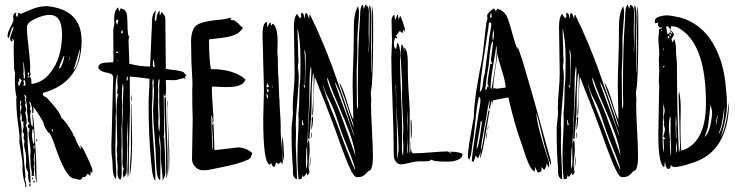

<svg xmlns="http://www.w3.org/2000/svg" viewBox="-20 -736 3117 814"><path d="M68 -677Q76 -680 95 -688.5Q114 -697 122.5 -700Q131 -703 146.5 -706.5Q162 -710 179 -710Q326 -696 326 -562Q326 -387 162 -342Q162 -333 164.5 -330Q167 -327 172 -325.5Q177 -324 180 -320Q183 -317 193 -305.5Q203 -294 206.5 -290Q210 -286 217.5 -276.5Q225 -267 228 -262Q231 -257 235 -249.5Q239 -242 241 -236Q254 -225 270.5 -200.5Q287 -176 290 -167Q293 -157 296 -156Q299 -155 302 -141Q303 -137 311 -122.5Q319 -108 324 -103Q324 -105 322.5 -111Q321 -117 320 -120Q323 -118 328.5 -110.5Q334 -103 339 -92.5Q344 -82 350 -69.5Q356 -57 360 -47.5Q364 -38 367 -30L370 -23Q372 -15 372 -11Q372 -10 371.5 -6.5Q371 -3 371 -2Q367 -5 365 -11Q364 -7 364 -1Q364 5 363 9Q360 8 356.5 4.5Q353 1 352 0L340 15Q339 15 337 14.5Q335 14 334 14Q330 14 327.5 20Q325 26 317 26Q313 26 306 23.5Q299 21 294 21Q283 21 270 5Q257 -11 246 -34.5Q235 -58 229 -73.5Q223 -89 219 -100Q195 -175 184 -175Q168 -197 165.5 -211Q163 -225 121 -284Q121 -281 121.5 -274.5Q122 -268 122 -265Q122 -259 121 -256H117Q117 -288 107 -305Q106 -304 104 -301Q109 -293 109 -285Q109 -284 108 -281Q107 -278 107 -276Q107 -274 109 -271Q111 -268 111 -266Q111 -264 108 -249V-244Q109 -240 109.5 -232Q110 -224 111 -217Q112 -210 114 -204.5Q116 -199 118 -198Q119 -203 119 -212Q119 -219 118 -233Q117 -247 117 -254Q121 -255 127.5 -157Q134 -59 134 -30Q134 -2 136 40Q127 21 127 -60V-90Q123 -86 123 -57Q123 -56 125 -44Q125 -41 124 -35.5Q123 -30 123 -28Q123 -26 124 -22Q125 -18 125 -16Q125 -13 124 -7Q123 -1 123 2Q123 4 125 10Q118 10 114 9Q114 7 114.5 3Q115 -1 115 -3Q115 -7 112.5 -18.5Q110 -30 110 -34Q109 -59 108 -83Q108 -85 110 -91Q110 -104 105.5 -132Q101 -160 101 -173Q101 -175 105 -183L100 -188H109Q108 -189 104.5 -191Q101 -193 99.5 -195Q98 -197 98 -200Q98 -207 106 -213Q100 -213 97 -228Q98 -231 98 -236Q98 -242 96 -252Q94 -262 94 -268Q94 -270 94.5 -275Q95 -280 95 -283L88 -323Q89 -322 90.5 -321Q92 -320 93 -320Q89 -333 84 -335Q83 -334 83 -333Q83 -331 84.5 -327.5Q86 -324 86 -323Q86 -322 85.5 -320Q85 -318 85 -317Q85 -314 87 -308Q89 -302 89 -300Q89 -296 86 -292Q91 -275 91 -271Q91 -266 87 -258Q93 -238 93 -212L89 -204Q97 -195 97 -160Q97 -112 103 -57.5Q109 -3 110 36Q108 38 103 38Q99 18 99 7Q99 1 100 -2Q100 -6 95 -14Q90 -22 90 -38Q90 -40 90.5 -42Q91 -44 91 -46Q91 -85 86.5 -98Q82 -111 82 -125Q82 -127 83 -131Q84 -135 84 -138L82 -144Q80 -150 80 -153Q80 -157 82 -167Q80 -170 76 -178Q79 -196 80 -197Q79 -201 79 -208Q79 -216 80 -220Q72 -220 72 -225Q72 -227 72.5 -231Q73 -235 73 -237Q73 -241 71 -249Q69 -257 69 -258L67 -259V-249Q67 -239 65 -234Q68 -225 69.5 -210.5Q71 -196 72 -186V-175Q72 -173 71.5 -170Q71 -167 71 -166Q71 -155 74.5 -131.5Q78 -108 78 -97Q82 -57 83.5 -35Q85 -13 88 13Q88 15 87 18.5Q86 22 86 23Q86 26 89 34.5Q92 43 92 52Q92 58 87 58Q87 57 87.5 53.5Q88 50 88 48Q75 13 75 -26Q75 -27 75.5 -29Q76 -31 76 -32Q76 -51 71 -78Q66 -105 66 -107Q66 -113 64 -121Q62 -129 62 -143Q62 -151 63 -156Q62 -171 57.5 -204Q53 -237 51 -263Q49 -289 49 -313Q49 -321 50 -326Q43 -345 43 -409Q43 -412 43.5 -417.5Q44 -423 44 -426Q44 -429 42 -434Q40 -439 40 -442Q38 -506 38 -539Q38 -543 38.5 -549Q39 -555 39 -558Q39 -569 32 -573Q32 -572 32.5 -568Q33 -564 33 -563Q33 -561 32 -560Q23 -561 23 -572Q23 -580 30 -597Q37 -614 37 -622H34Q29 -616 18 -576L16 -575Q12 -578 12 -582Q12 -598 23.5 -619.5Q35 -641 37 -649Q37 -652 36.5 -657.5Q36 -663 36 -665Q36 -680 49 -683Q49 -682 48.5 -678Q48 -674 48 -673Q48 -665 54 -665Q57 -682 60 -682ZM243 -588Q243 -644 221 -663Q208 -673 190 -673Q165 -673 129.5 -656.5Q94 -640 94 -621Q94 -592 101 -535Q108 -478 108 -452Q108 -441 107 -436Q107 -434 108.5 -428.5Q110 -423 110 -421Q110 -420 105 -410Q109 -410 111 -405Q113 -400 113 -391Q113 -382 114 -380Q159 -386 189.5 -423Q220 -460 231.5 -502.5Q243 -545 243 -588ZM319 -526 317 -525Q313 -508 304 -478.5Q295 -449 292 -439Q302 -448 310 -475.5Q318 -503 319 -526ZM271 -477Q276 -484 278 -500Q277 -499 271 -477ZM253 -500Q250 -499 244.5 -486Q239 -473 234 -460L230 -448Q231 -447 231 -446Q238 -447 245 -466.5Q252 -486 253 -500ZM86 -413Q86 -424 83.5 -444Q81 -464 81 -475Q79 -470 79 -459Q79 -455 79.5 -447Q80 -439 80 -435Q80 -432 79.5 -427.5Q79 -423 79 -421Q79 -419 80 -417Q81 -415 81 -414Q81 -412 80.5 -410Q80 -408 80 -407Q80 -404 85 -402Q85 -403 85.5 -407Q86 -411 86 -413ZM98 -429Q98 -428 98 -426L97 -425Q97 -421 100 -418Q104 -419 104 -424Q104 -429 98 -429ZM100 -416Q100 -415 99 -415Q97 -411 97 -410Q97 -407 99 -407Q102 -407 102 -412Q102 -416 100 -416ZM73 -395Q71 -396 67.5 -399.5Q64 -403 61 -404Q62 -400 62 -393Q61 -392 59.5 -390Q58 -388 57 -387Q57 -384 58 -378.5Q59 -373 59 -371Q64 -374 67 -384.5Q70 -395 73 -395ZM88 -376Q88 -394 81 -400Q81 -392 78 -388Q81 -388 82 -387Q81 -384 80.5 -378.5Q80 -373 80 -371Q88 -373 88 -376ZM71 -309H66Q65 -301 65 -286Q65 -270 67 -263L69 -264Q69 -270 71 -284Q67 -292 67 -294Q67 -296 69 -301.5Q71 -307 71 -309ZM126 -145Q126 -155 121 -190Q118 -190 117 -183Q116 -176 116 -168Q116 -160 115 -159Q116 -157 117.5 -144Q119 -131 123 -126Q126 -128 126 -145ZM205 -182Q205 -184 204 -185.5Q203 -187 201 -188Q199 -189 198 -189Q199 -187 201 -182.5Q203 -178 204 -176V-178Q205 -181 205 -182ZM67 -147 65 -146 67 -143 69 -146ZM134 -142Q134 -147 137 -147Q138 -146 138 -142Q138 -141 137.5 -139Q137 -137 137 -136Q134 -136 134 -142ZM126 -104V-120Q122 -120 122 -112Q122 -111 123 -109Q123 -104 126 -104ZM119 16Q121 16 121 19Q121 24 118 24Q116 24 116 21Q116 18 119 16ZM121 33Q121 30 123 30Q127 30 127 35Q127 36 126 38Q121 38 121 33ZM104 49Q104 43 110 40Q110 47 108 57Q104 53 104 49Z M464 -657Q464 -692 481 -705Q483 -693 485 -687L492 -701Q494 -700 501.5 -697Q509 -694 509.5 -692.5Q510 -691 514 -685.5Q518 -680 518.5 -671.5Q519 -663 520 -648Q521 -633 521 -611Q521 -601 525 -581Q526 -583 530 -587Q525 -575 525 -564Q525 -553 526 -532Q527 -511 527.5 -495Q528 -479 528 -466Q571 -454 616 -454Q618 -482 620 -538Q622 -594 624 -622Q624 -626 624 -636.5Q624 -647 624.5 -652.5Q625 -658 626.5 -666Q628 -674 631.5 -680.5Q635 -687 640 -692Q640 -687 638 -672.5Q636 -658 636 -650L642 -647Q643 -651 643.5 -658.5Q644 -666 645 -669.5Q646 -673 648.5 -679Q651 -685 656 -692L658 -669Q664 -684 666 -686Q668 -681 672.5 -676Q677 -671 679 -666.5Q681 -662 681 -653Q681 -621 682 -549.5Q683 -478 683 -444Q691 -442 710.5 -440Q730 -438 743.5 -435Q757 -432 760 -428Q765 -421 771 -414Q765 -412 763 -412Q765 -406 767 -401L759 -405Q754 -404 745.5 -401.5Q737 -399 730 -397.5Q723 -396 717 -396Q711 -396 700 -396.5Q689 -397 683 -397Q683 -392 683.5 -377.5Q684 -363 684 -356Q684 -335 680 -326L674 -337Q674 -311 675 -259.5Q676 -208 676 -182Q676 -161 673 -150L676 -153Q681 -77 681 -4Q681 10 670 28Q670 15 666 -18.5Q662 -52 662 -67Q662 -129 656 -165Q655 -157 655 -142Q655 -132 657.5 -117Q660 -102 660 -51Q660 3 659 28Q651 23 647.5 9.5Q644 -4 642.5 -31Q641 -58 641 -61Q641 -92 635 -162Q629 -232 629 -267Q629 -281 631 -310Q633 -339 633 -355Q633 -357 632 -363Q631 -369 631 -372Q631 -374 631.5 -379Q632 -384 632 -387Q632 -394 629 -403Q626 -394 626 -386Q626 -384 626.5 -378Q627 -372 627 -370Q627 -324 624 -283Q624 -211 631.5 -116Q639 -21 639 30Q635 27 632 19.5Q629 12 627 1.5Q625 -9 624 -17Q623 -25 622 -38Q621 -51 620 -56Q610 -165 610 -295Q610 -312 612 -348Q614 -384 614 -402Q604 -403 586.5 -405.5Q569 -408 555.5 -409.5Q542 -411 530 -411Q530 -387 530.5 -339Q531 -291 531 -266Q531 -262 528.5 -169Q526 -76 526 -15Q526 4 522 19Q520 -1 520 -10Q520 -26 521.5 -57Q523 -88 523 -103Q523 -129 522.5 -165.5Q522 -202 522 -229Q519 -154 519 -151Q519 -146 519.5 -135.5Q520 -125 520 -120Q520 -107 519 -83.5Q518 -60 517.5 -41Q517 -22 517 -5Q517 2 504 17Q501 7 501 -5Q501 -11 505 -21Q499 -28 499 -50Q499 -55 499.5 -65Q500 -75 500 -80Q500 -90 499.5 -109.5Q499 -129 499 -139Q499 -152 498.5 -171.5Q498 -191 498 -199Q498 -221 501 -269Q501 -272 500.5 -278Q500 -284 500 -287L503 -356V-365Q503 -377 500 -382Q497 -367 497 -335V-311Q497 -306 497.5 -297Q498 -288 498 -283Q497 -265 497 -236.5Q497 -208 495 -188Q495 -178 495.5 -159.5Q496 -141 496 -132Q496 -125 495.5 -113Q495 -101 495 -96Q495 -80 495.5 -48Q496 -16 496 0Q496 14 492 25Q478 25 478 -5Q478 -10 478.5 -17Q479 -24 479 -27Q479 -33 477.5 -44.5Q476 -56 476 -62Q476 -64 476.5 -68.5Q477 -73 477 -75Q477 -79 476 -87.5Q475 -96 475 -100Q475 -104 476 -112.5Q477 -121 477 -126Q477 -152 475.5 -195.5Q474 -239 474 -258Q474 -322 482 -341L476 -337L479 -367Q479 -371 478 -378.5Q477 -386 477 -390Q477 -394 478 -404Q479 -414 479 -420Q470 -407 470 -350Q470 -339 470.5 -320.5Q471 -302 471 -296Q471 -291 471.5 -280.5Q472 -270 472 -264Q472 -260 471 -251.5Q470 -243 470 -238Q470 -234 470.5 -227Q471 -220 471 -217Q471 -200 470 -161Q469 -122 469 -102Q469 -84 471 -48.5Q473 -13 473 4Q473 7 472.5 13.5Q472 20 472 23Q464 17 461 4Q458 -9 457.5 -30.5Q457 -52 456 -57Q452 -82 452 -116Q452 -121 452.5 -131Q453 -141 453 -146Q458 -353 459 -376Q459 -380 459.5 -389.5Q460 -399 460 -403Q460 -418 452.5 -422Q445 -426 430 -428.5Q415 -431 404 -439Q397 -444 397 -449Q397 -457 401 -461.5Q405 -466 413 -468Q421 -470 428 -470.5Q435 -471 445.5 -471.5Q456 -472 460 -472Q461 -478 461 -489Q461 -508 460.5 -547.5Q460 -587 460 -607Q460 -612 462.5 -623Q465 -634 465 -640Q464 -646 464 -657ZM482 -650Q478 -652 476 -654Q471 -647 471 -646L477 -630Q481 -645 482 -650ZM502 -599Q501 -600 499.5 -604Q498 -608 497 -610Q496 -607 494.5 -601.5Q493 -596 492 -593ZM480 -514Q480 -518 476 -518Q472 -517 472 -514Q472 -511 477 -511Q480 -511 480 -514ZM636 -451Q635 -457 634 -468.5Q633 -480 632 -486Q628 -477 628 -464V-459Q628 -451 636 -451ZM476 -475Q480 -479 480 -485Q478 -484 476 -475ZM522 -403Q522 -405 521.5 -409.5Q521 -414 521 -415Q516 -403 516 -394Q522 -394 522 -403ZM657 -399H653Q650 -387 650 -375Q650 -371 650.5 -363.5Q651 -356 651 -353Q651 -348 650.5 -340Q650 -332 650 -327Q650 -324 650.5 -317.5Q651 -311 651 -308Q651 -304 650.5 -295.5Q650 -287 650 -283Q650 -276 651 -263Q652 -250 652 -244Q652 -239 651.5 -229Q651 -219 651 -214Q651 -191 655 -177Q658 -199 658 -218Q658 -231 656.5 -257.5Q655 -284 655 -299V-370Q655 -374 656 -384Q657 -394 657 -399ZM535 -321Q535 -330 536 -335Q538 -323 538 -318Q538 -316 537.5 -311Q537 -306 537 -303Q535 -315 535 -321ZM678 -325H682Q684 -313 684 -307Q684 -257 687.5 -171Q691 -85 691 -24Q691 4 686 21Q684 -4 684 -54Q684 -105 680.5 -180.5Q677 -256 677 -302Q677 -317 678 -325ZM695 0Q695 -76 692.5 -170.5Q690 -265 690 -316Q692 -304 692 -299Q692 -295 691.5 -287Q691 -279 691 -275Q691 -237 694.5 -167Q698 -97 698 -66Q698 -22 695 0ZM535 -106V-301Q537 -297 537 -290V-283Q537 -276 537.5 -264Q538 -252 538 -245Q538 -233 539 -195Q540 -157 540 -132Q540 -50 531 7Q531 5 530.5 1Q530 -3 530 -5Q530 -22 532.5 -55.5Q535 -89 535 -106Z M927 -654Q959 -660 961 -661Q959 -657 957 -651H966Q976 -651 992 -634.5Q1008 -618 1010 -618Q998 -598 976 -588.5Q954 -579 912.5 -574.5Q871 -570 866 -569Q866 -487 874 -443Q972 -443 1021 -399Q1011 -367 946 -367H929Q921 -367 906 -368Q891 -369 884 -369Q878 -369 878 -364Q878 -339 881.5 -292Q885 -245 885 -223Q885 -219 880 -211Q880 -215 880.5 -221Q881 -227 881 -230Q881 -240 876 -247V-237Q876 -222 877.5 -187.5Q879 -153 879 -137V-117Q879 -105 880 -99Q882 -106 882 -120V-149Q882 -158 880.5 -178Q879 -198 879 -207Q882 -208 885 -211Q887 -193 889 -100Q908 -101 942.5 -105.5Q977 -110 989 -111Q1022 -111 1050 -87Q1049 -84 1047.5 -80.5Q1046 -77 1045.5 -75.5Q1045 -74 1044 -71.5Q1043 -69 1042.5 -68Q1042 -67 1040.5 -65.5Q1039 -64 1038 -63Q1037 -62 1035 -61Q1033 -60 1031 -59Q1008 -49 984 -42Q960 -35 926.5 -28.5Q893 -22 876 -18Q859 -14 842 -14Q823 -14 811 -25.5Q799 -37 796.5 -46.5Q794 -56 794 -62Q794 -63 797 -231Q795 -272 795 -353Q795 -358 795.5 -367Q796 -376 796 -381Q796 -395 793.5 -434Q791 -473 791 -505Q791 -516 790.5 -533.5Q790 -551 790 -558Q790 -611 813.5 -629Q837 -647 927 -654Z M1093 -584Q1093 -641 1111 -643Q1113 -635 1113 -620Q1115 -623 1117 -627.5Q1119 -632 1121 -635.5Q1123 -639 1127 -641L1129 -627L1137 -636Q1157 -620 1157 -558Q1157 -551 1156.5 -537Q1156 -523 1156 -517Q1156 -506 1158 -488V-470Q1158 -432 1161 -397Q1162 -387 1162.5 -357Q1163 -327 1165 -310Q1165 -292 1167.5 -256.5Q1170 -221 1170 -204V-179Q1170 -158 1174.5 -115Q1179 -72 1179 -53Q1179 -46 1176 -39L1171 -50L1161 -41L1151 -47Q1150 -45 1147.5 -38.5Q1145 -32 1144 -28Q1138 -30 1135.5 -32Q1133 -34 1131.5 -40Q1130 -46 1130 -47Q1129 -44 1125 -38Q1096 -38 1096 -231V-236Q1096 -255 1097.5 -292.5Q1099 -330 1099 -348Q1099 -377 1097 -436.5Q1095 -496 1095 -524Q1095 -531 1094 -552Q1093 -573 1093 -584ZM1112 -385 1110 -365 1121 -368ZM1136 -366Q1136 -372 1134 -376Q1134 -370 1136 -360ZM1121 -351Q1115 -359 1111 -361Q1111 -356 1113 -344ZM1110 -341V-334Q1110 -325 1115 -316Q1115 -318 1115.5 -321Q1116 -324 1116 -326Q1116 -334 1110 -341ZM1176 -140Q1176 -152 1177 -158Q1184 -125 1184 -54Q1176 -75 1176 -133Z M1518 -716 1523 -697 1528 -716Q1544 -710 1544 -688Q1544 -674 1543.5 -645Q1543 -616 1543 -602Q1543 -594 1543.5 -576Q1544 -558 1544 -550Q1544 -546 1543.5 -537Q1543 -528 1543 -523Q1543 -521 1543.5 -516.5Q1544 -512 1544 -510Q1547 -566 1547 -679Q1547 -684 1546 -691.5Q1545 -699 1545 -703Q1545 -707 1547 -715Q1555 -699 1555 -658Q1555 -646 1554 -621Q1553 -596 1553 -583Q1553 -563 1553.5 -534.5Q1554 -506 1554 -491Q1554 -485 1553.5 -468.5Q1553 -452 1553 -444Q1553 -431 1554 -425Q1557 -472 1557 -538Q1557 -545 1556.5 -561Q1556 -577 1556 -585Q1556 -600 1557 -629Q1558 -658 1558 -672Q1558 -678 1557 -691.5Q1556 -705 1556 -712Q1562 -694 1562 -664V-590Q1562 -458 1557 -382Q1557 -376 1554.5 -360.5Q1552 -345 1552 -338Q1552 -334 1553 -327Q1554 -320 1554 -317Q1554 -313 1553.5 -305.5Q1553 -298 1553 -294Q1553 -257 1557 -183.5Q1561 -110 1561 -75Q1561 -11 1542 -11Q1539 -8 1533.5 -2Q1528 4 1526 5.5Q1524 7 1519 10Q1514 13 1508 14Q1502 15 1493 15Q1483 15 1470.5 -8.5Q1458 -32 1443 -72Q1428 -112 1427 -114Q1380 -248 1334 -360Q1332 -364 1325.5 -382.5Q1319 -401 1314 -410Q1308 -316 1308 -269Q1308 -251 1305 -242Q1304 -249 1304 -262Q1310 -321 1310 -412Q1310 -419 1308 -429Q1301 -396 1301 -318V-291Q1301 -255 1296.5 -208.5Q1292 -162 1292 -146Q1286 -146 1286 -153Q1286 -187 1289 -226Q1290 -257 1295 -331.5Q1300 -406 1300 -441Q1300 -445 1298 -455Q1292 -428 1292 -372Q1292 -316 1290 -289Q1289 -279 1287.5 -231.5Q1286 -184 1284 -145Q1282 -106 1279 -106Q1279 -101 1278 -80.5Q1277 -60 1277 -51Q1277 -29 1279 -19Q1283 -32 1283 -54Q1283 -63 1282.5 -80Q1282 -97 1282 -105Q1282 -135 1290 -143Q1293 -126 1293 -101Q1293 -91 1290.5 -67Q1288 -43 1288 -32Q1288 -28 1290 -18Q1292 -8 1292 -4Q1290 0 1284 8Q1282 5 1280 -3L1268 15L1262 6Q1262 8 1261.5 11.5Q1261 15 1260.5 16Q1260 17 1259.5 19Q1259 21 1257.5 22Q1256 23 1253 23.5Q1250 24 1246 24Q1241 -13 1241 -88Q1241 -112 1243.5 -157.5Q1246 -203 1246 -225Q1246 -229 1245.5 -239Q1245 -249 1245 -254Q1249 -287 1249 -327.5Q1249 -368 1253 -401Q1253 -413 1253.5 -440Q1254 -467 1254 -481Q1254 -569 1241 -616Q1241 -602 1242 -579.5Q1243 -557 1243.5 -538.5Q1244 -520 1244 -504Q1244 -494 1243.5 -474Q1243 -454 1243 -444Q1243 -439 1243.5 -429Q1244 -419 1244 -414Q1245 -421 1245.5 -433.5Q1246 -446 1246 -450Q1247 -442 1247 -427Q1247 -382 1240.5 -308Q1234 -234 1234 -213Q1234 -206 1234.5 -192.5Q1235 -179 1235 -172Q1235 -165 1234.5 -151Q1234 -137 1234 -130Q1234 -106 1236.5 -57Q1239 -8 1239 15Q1239 17 1238.5 20.5Q1238 24 1238 25Q1222 16 1222 -3V-22Q1216 -86 1216 -188Q1216 -201 1219 -224.5Q1222 -248 1222 -259Q1222 -262 1221.5 -268.5Q1221 -275 1221 -278Q1221 -311 1225 -351.5Q1229 -392 1229 -428Q1229 -459 1227.5 -525.5Q1226 -592 1226 -622Q1226 -664 1240 -678Q1242 -668 1254 -658Q1255 -660 1258 -668Q1256 -674 1256 -677Q1256 -681 1260 -681Q1264 -681 1266 -677Q1268 -673 1269.5 -665Q1271 -657 1272 -655Q1272 -681 1278 -681Q1282 -681 1290 -658L1291 -655V-662Q1291 -671 1294 -675Q1322 -618 1348 -556Q1374 -494 1389.5 -451Q1405 -408 1431 -333Q1457 -258 1472 -215Q1473 -211 1480 -195Q1479 -209 1464 -250Q1460 -261 1450 -292.5Q1440 -324 1433 -340Q1420 -376 1419 -386Q1434 -363 1451.5 -303.5Q1469 -244 1478 -229Q1478 -254 1476.5 -300.5Q1475 -347 1475 -370Q1475 -411 1477.5 -476Q1480 -541 1480 -583V-620Q1480 -680 1498 -710Q1502 -694 1502 -684Q1502 -666 1498.5 -626.5Q1495 -587 1495 -567V-519Q1495 -497 1493.5 -467.5Q1492 -438 1492 -430Q1492 -418 1492.5 -370.5Q1493 -323 1493 -298Q1493 -282 1495 -274Q1498 -279 1498 -293V-303Q1498 -310 1497.5 -324Q1497 -338 1497 -346Q1497 -546 1506 -653Q1506 -656 1506.5 -668.5Q1507 -681 1507.5 -688.5Q1508 -696 1510.5 -705Q1513 -714 1518 -716ZM1276 -493Q1276 -519 1270 -525Q1273 -505 1273 -467V-424Q1273 -416 1272.5 -399Q1272 -382 1272 -373L1266 -376L1273 -361Q1273 -382 1274.5 -426.5Q1276 -471 1276 -493ZM1245 -473Q1245 -477 1245.5 -487Q1246 -497 1246 -502Q1246 -498 1246.5 -490.5Q1247 -483 1247 -480Q1247 -476 1246.5 -469Q1246 -462 1246 -459Q1246 -461 1245.5 -465.5Q1245 -470 1245 -473ZM1380 -375Q1379 -379 1377 -384Q1375 -389 1374 -392Q1373 -395 1371 -399.5Q1369 -404 1366 -407Q1368 -382 1398 -314L1406 -296Q1423 -257 1450 -180Q1477 -103 1487 -76Q1482 -117 1464.5 -166.5Q1447 -216 1419 -280Q1391 -344 1380 -375ZM1465 -211Q1458 -231 1445.5 -271Q1433 -311 1421.5 -341.5Q1410 -372 1398 -392Q1407 -360 1468 -197Q1469 -194 1473.5 -179.5Q1478 -165 1482 -158Q1481 -165 1465 -211ZM1367 -330Q1362 -339 1356.5 -356Q1351 -373 1347 -380Q1356 -349 1364.5 -324.5Q1373 -300 1386.5 -266.5Q1400 -233 1408 -213Q1463 -61 1486 -14Q1486 -22 1480 -40.5Q1474 -59 1468 -74.5Q1462 -90 1451 -116.5Q1440 -143 1437 -152Q1427 -176 1416.5 -209.5Q1406 -243 1395 -271Q1384 -299 1367 -330ZM1307 -242V-228Q1307 -213 1301 -183Q1301 -185 1300.5 -188.5Q1300 -192 1300 -194Q1300 -203 1302 -221Q1302 -225 1301.5 -228Q1301 -231 1301 -232V-234Q1301 -236 1307 -242ZM1262 -229 1260 -224Q1260 -214 1263 -203Q1265 -206 1268 -208Q1264 -213 1262 -229ZM1300 -163Q1300 -172 1301 -177Q1303 -169 1303 -164Q1303 -158 1301 -148Q1300 -153 1300 -163ZM1292 -24Q1294 -64 1297 -75Q1297 -38 1292 -24Z M1652 -674 1655 -651Q1657 -654 1658.5 -657.5Q1660 -661 1661.5 -665.5Q1663 -670 1664 -672L1667 -673L1670 -652Q1674 -664 1677 -669Q1687 -649 1697 -611Q1697 -608 1692 -598V-612Q1688 -610 1686 -595L1675 -605Q1669 -596 1657 -582Q1658 -582 1660.5 -581.5Q1663 -581 1663.5 -579.5Q1664 -578 1664 -574Q1661 -574 1655 -576Q1650 -563 1650 -551Q1650 -532 1659 -528Q1662 -538 1664 -554Q1670 -554 1674 -534Q1678 -514 1678 -499Q1678 -496 1677 -489.5Q1676 -483 1676 -480Q1676 -430 1680.5 -332Q1685 -234 1685 -187Q1685 -173 1684.5 -145.5Q1684 -118 1684 -104Q1684 -85 1689 -75Q1690 -91 1690 -125Q1690 -130 1689 -138.5Q1688 -147 1688 -152Q1688 -159 1689 -170.5Q1690 -182 1690 -187Q1690 -210 1687 -261.5Q1684 -313 1684 -340Q1684 -344 1684.5 -351Q1685 -358 1685 -361Q1685 -386 1682 -435.5Q1679 -485 1679 -511Q1679 -533 1683 -549Q1689 -546 1694 -518V-523Q1694 -531 1695 -535Q1709 -520 1709 -471V-440Q1709 -383 1717 -275Q1717 -161 1716 -104Q1716 -91 1717 -85Q1721 -94 1721 -115Q1721 -136 1723 -144Q1723 -140 1722.5 -129.5Q1722 -119 1722 -113Q1722 -86 1734 -86Q1759 -86 1807.5 -90Q1856 -94 1880 -94Q1881 -94 1894 -84L1888 -93Q1923 -93 1941 -84Q1941 -67 1922.5 -59Q1904 -51 1884 -51H1862Q1818 -51 1807 -60Q1807 -52 1783 -52H1756Q1743 -52 1716 -45.5Q1689 -39 1682 -39Q1667 -39 1659 -49.5Q1651 -60 1650 -71.5Q1649 -83 1649 -106Q1649 -174 1644 -305Q1639 -436 1639 -494Q1639 -504 1640.5 -526Q1642 -548 1642 -559Q1642 -572 1641 -603Q1640 -634 1640 -649Q1640 -666 1652 -674ZM1659 -356Q1659 -371 1657 -378Q1664 -204 1664 -59Q1670 -101 1670 -102Q1670 -136 1664.5 -217Q1659 -298 1659 -356ZM1709 -232Q1709 -255 1708 -266Q1708 -258 1707.5 -242Q1707 -226 1707 -218Q1707 -211 1707.5 -197Q1708 -183 1708 -175Q1708 -162 1707.5 -135.5Q1707 -109 1707 -96Q1707 -88 1709 -84Q1710 -93 1710 -111Q1708 -129 1708 -162Q1708 -175 1708.5 -198Q1709 -221 1709 -232ZM1721 -218Q1721 -227 1722 -231Q1725 -225 1725 -216Q1725 -211 1725.5 -199Q1726 -187 1726 -180Q1726 -158 1722 -145Q1722 -157 1721.5 -181Q1721 -205 1721 -218Z M2045 -668Q2045 -681 2073 -700Q2075 -700 2076.5 -697.5Q2078 -695 2079.5 -692Q2081 -689 2082 -688L2089 -699Q2097 -696 2103.5 -693Q2110 -690 2115 -684.5Q2120 -679 2123 -676Q2126 -673 2129.5 -665Q2133 -657 2134 -654Q2135 -651 2138.5 -640Q2142 -629 2143 -626Q2146 -616 2152 -594Q2158 -572 2163.5 -555Q2169 -538 2174 -527Q2175 -531 2175 -538Q2176 -535 2196 -476Q2243 -319 2314 -59Q2316 -47 2316 -41V-34Q2297 -80 2278.5 -161Q2260 -242 2253 -258Q2255 -240 2259 -218.5Q2263 -197 2270 -171Q2277 -145 2281.5 -130Q2286 -115 2295.5 -85.5Q2305 -56 2307 -51Q2308 -46 2308 -37Q2308 -28 2307 -24Q2299 -39 2298 -44Q2296 -25 2287 -16L2275 -28Q2275 -26 2275.5 -21.5Q2276 -17 2276 -16Q2276 -5 2260 -5L2247 -30Q2247 -28 2247.5 -25Q2248 -22 2248 -21Q2248 -16 2246 -8Q2239 -12 2232 -22.5Q2225 -33 2218.5 -48.5Q2212 -64 2207.5 -77Q2203 -90 2197 -109.5Q2191 -129 2188 -136Q2163 -203 2135 -323L2071 -311L2066 -291Q2066 -292 2066.5 -296Q2067 -300 2067 -301Q2067 -303 2066.5 -306.5Q2066 -310 2066 -312Q2064 -308 2062 -298Q2060 -288 2058 -281Q2056 -274 2052 -274Q2053 -280 2055 -293Q2057 -306 2057 -312Q2053 -308 2048 -280Q2045 -253 2032.5 -190Q2020 -127 2018 -95Q2026 -118 2032 -162Q2033 -172 2035 -183.5Q2037 -195 2040 -208.5Q2043 -222 2044 -230Q2049 -264 2054 -273Q2055 -270 2055 -265Q2055 -261 2053 -253Q2051 -245 2051 -241Q2048 -224 2040 -175.5Q2032 -127 2026 -100Q2018 -66 2016 -64V-70Q2016 -78 2018 -94Q2014 -81 2007 -65Q2005 -66 2003.5 -68Q2002 -70 1999.5 -72.5Q1997 -75 1996 -76Q1995 -70 1988 -50Q1982 -52 1980 -53Q1983 -93 1995 -167.5Q2007 -242 2010 -262Q2011 -267 2014 -284.5Q2017 -302 2017 -312Q2017 -320 2011 -327Q2002 -292 1995.5 -224.5Q1989 -157 1985 -137Q1983 -129 1981 -110.5Q1979 -92 1976 -78.5Q1973 -65 1969 -58Q1964 -68 1964 -70Q1964 -95 1970.5 -136Q1977 -177 1983 -208Q1989 -239 1989 -240Q1989 -265 1992 -293Q1995 -321 1997.5 -340Q2000 -359 2006 -391.5Q2012 -424 2014 -437Q2025 -482 2032 -552Q2039 -622 2042 -638Q2044 -650 2047 -658Q2045 -664 2045 -668ZM2060 -680 2057 -661Q2059 -661 2061 -661.5Q2063 -662 2064 -662V-671Q2064 -679 2060 -680ZM2058 -642 2053 -639 2050 -615Q2048 -599 2037.5 -533.5Q2027 -468 2022 -427Q2017 -386 2014 -346Q2026 -352 2029 -395Q2029 -403 2032.5 -414.5Q2036 -426 2036 -430Q2052 -551 2052 -555Q2052 -570 2057.5 -596Q2063 -622 2063 -635Q2062 -638 2058 -642ZM2074 -589Q2074 -593 2073.5 -601Q2073 -609 2073 -612Q2068 -595 2068 -581Q2068 -569 2070 -563Q2074 -574 2074 -589ZM2070 -557V-563Q2063 -555 2059.5 -532.5Q2056 -510 2054 -483.5Q2052 -457 2050 -449Q2043 -413 2037 -355Q2041 -355 2042.5 -357Q2044 -359 2045 -363.5Q2046 -368 2047 -370L2053 -367Q2047 -379 2047 -380Q2047 -399 2059 -466Q2064 -466 2067 -465Q2061 -477 2061 -483Q2062 -494 2066 -519Q2070 -544 2070 -557ZM2086 -526Q2086 -537 2084 -542Q2082 -523 2071 -460Q2060 -397 2060 -366Q2060 -359 2062 -356Q2064 -362 2066 -370Q2068 -384 2074 -418.5Q2080 -453 2083 -478.5Q2086 -504 2086 -526ZM2124 -365Q2122 -393 2106.5 -441.5Q2091 -490 2089 -508Q2087 -488 2079 -436.5Q2071 -385 2071 -360Q2075 -362 2077 -362Q2085 -360 2089 -360Q2100 -361 2124 -365ZM2001 -102Q2010 -121 2016.5 -169.5Q2023 -218 2025 -227Q2021 -222 2020 -216L2017 -222Q2017 -203 2009 -162.5Q2001 -122 2001 -102ZM2047 -183Q2047 -195 2051 -206Q2051 -192 2047 -183ZM2040 -143Q2040 -162 2046 -180Q2046 -167 2040 -143Z M2642 -716 2647 -697 2652 -716Q2668 -710 2668 -688Q2668 -674 2667.5 -645Q2667 -616 2667 -602Q2667 -594 2667.5 -576Q2668 -558 2668 -550Q2668 -546 2667.5 -537Q2667 -528 2667 -523Q2667 -521 2667.5 -516.5Q2668 -512 2668 -510Q2671 -566 2671 -679Q2671 -684 2670 -691.5Q2669 -699 2669 -703Q2669 -707 2671 -715Q2679 -699 2679 -658Q2679 -646 2678 -621Q2677 -596 2677 -583Q2677 -563 2677.5 -534.5Q2678 -506 2678 -491Q2678 -485 2677.5 -468.5Q2677 -452 2677 -444Q2677 -431 2678 -425Q2681 -472 2681 -538Q2681 -545 2680.5 -561Q2680 -577 2680 -585Q2680 -600 2681 -629Q2682 -658 2682 -672Q2682 -678 2681 -691.5Q2680 -705 2680 -712Q2686 -694 2686 -664V-590Q2686 -458 2681 -382Q2681 -376 2678.5 -360.5Q2676 -345 2676 -338Q2676 -334 2677 -327Q2678 -320 2678 -317Q2678 -313 2677.5 -305.5Q2677 -298 2677 -294Q2677 -257 2681 -183.5Q2685 -110 2685 -75Q2685 -11 2666 -11Q2663 -8 2657.5 -2Q2652 4 2650 5.5Q2648 7 2643 10Q2638 13 2632 14Q2626 15 2617 15Q2607 15 2594.5 -8.5Q2582 -32 2567 -72Q2552 -112 2551 -114Q2504 -248 2458 -360Q2456 -364 2449.5 -382.5Q2443 -401 2438 -410Q2432 -316 2432 -269Q2432 -251 2429 -242Q2428 -249 2428 -262Q2434 -321 2434 -412Q2434 -419 2432 -429Q2425 -396 2425 -318V-291Q2425 -255 2420.5 -208.5Q2416 -162 2416 -146Q2410 -146 2410 -153Q2410 -187 2413 -226Q2414 -257 2419 -331.5Q2424 -406 2424 -441Q2424 -445 2422 -455Q2416 -428 2416 -372Q2416 -316 2414 -289Q2413 -279 2411.5 -231.5Q2410 -184 2408 -145Q2406 -106 2403 -106Q2403 -101 2402 -80.5Q2401 -60 2401 -51Q2401 -29 2403 -19Q2407 -32 2407 -54Q2407 -63 2406.5 -80Q2406 -97 2406 -105Q2406 -135 2414 -143Q2417 -126 2417 -101Q2417 -91 2414.5 -67Q2412 -43 2412 -32Q2412 -28 2414 -18Q2416 -8 2416 -4Q2414 0 2408 8Q2406 5 2404 -3L2392 15L2386 6Q2386 8 2385.5 11.5Q2385 15 2384.5 16Q2384 17 2383.5 19Q2383 21 2381.5 22Q2380 23 2377 23.5Q2374 24 2370 24Q2365 -13 2365 -88Q2365 -112 2367.5 -157.5Q2370 -203 2370 -225Q2370 -229 2369.5 -239Q2369 -249 2369 -254Q2373 -287 2373 -327.5Q2373 -368 2377 -401Q2377 -413 2377.5 -440Q2378 -467 2378 -481Q2378 -569 2365 -616Q2365 -602 2366 -579.5Q2367 -557 2367.5 -538.5Q2368 -520 2368 -504Q2368 -494 2367.5 -474Q2367 -454 2367 -444Q2367 -439 2367.5 -429Q2368 -419 2368 -414Q2369 -421 2369.5 -433.5Q2370 -446 2370 -450Q2371 -442 2371 -427Q2371 -382 2364.5 -308Q2358 -234 2358 -213Q2358 -206 2358.5 -192.5Q2359 -179 2359 -172Q2359 -165 2358.5 -151Q2358 -137 2358 -130Q2358 -106 2360.5 -57Q2363 -8 2363 15Q2363 17 2362.5 20.5Q2362 24 2362 25Q2346 16 2346 -3V-22Q2340 -86 2340 -188Q2340 -201 2343 -224.5Q2346 -248 2346 -259Q2346 -262 2345.5 -268.5Q2345 -275 2345 -278Q2345 -311 2349 -351.5Q2353 -392 2353 -428Q2353 -459 2351.5 -525.5Q2350 -592 2350 -622Q2350 -664 2364 -678Q2366 -668 2378 -658Q2379 -660 2382 -668Q2380 -674 2380 -677Q2380 -681 2384 -681Q2388 -681 2390 -677Q2392 -673 2393.5 -665Q2395 -657 2396 -655Q2396 -681 2402 -681Q2406 -681 2414 -658L2415 -655V-662Q2415 -671 2418 -675Q2446 -618 2472 -556Q2498 -494 2513.5 -451Q2529 -408 2555 -333Q2581 -258 2596 -215Q2597 -211 2604 -195Q2603 -209 2588 -250Q2584 -261 2574 -292.5Q2564 -324 2557 -340Q2544 -376 2543 -386Q2558 -363 2575.5 -303.5Q2593 -244 2602 -229Q2602 -254 2600.5 -300.5Q2599 -347 2599 -370Q2599 -411 2601.5 -476Q2604 -541 2604 -583V-620Q2604 -680 2622 -710Q2626 -694 2626 -684Q2626 -666 2622.5 -626.5Q2619 -587 2619 -567V-519Q2619 -497 2617.5 -467.5Q2616 -438 2616 -430Q2616 -418 2616.5 -370.5Q2617 -323 2617 -298Q2617 -282 2619 -274Q2622 -279 2622 -293V-303Q2622 -310 2621.5 -324Q2621 -338 2621 -346Q2621 -546 2630 -653Q2630 -656 2630.5 -668.5Q2631 -681 2631.5 -688.5Q2632 -696 2634.5 -705Q2637 -714 2642 -716ZM2400 -493Q2400 -519 2394 -525Q2397 -505 2397 -467V-424Q2397 -416 2396.5 -399Q2396 -382 2396 -373L2390 -376L2397 -361Q2397 -382 2398.5 -426.5Q2400 -471 2400 -493ZM2369 -473Q2369 -477 2369.5 -487Q2370 -497 2370 -502Q2370 -498 2370.5 -490.5Q2371 -483 2371 -480Q2371 -476 2370.5 -469Q2370 -462 2370 -459Q2370 -461 2369.5 -465.5Q2369 -470 2369 -473ZM2504 -375Q2503 -379 2501 -384Q2499 -389 2498 -392Q2497 -395 2495 -399.5Q2493 -404 2490 -407Q2492 -382 2522 -314L2530 -296Q2547 -257 2574 -180Q2601 -103 2611 -76Q2606 -117 2588.5 -166.5Q2571 -216 2543 -280Q2515 -344 2504 -375ZM2589 -211Q2582 -231 2569.5 -271Q2557 -311 2545.5 -341.5Q2534 -372 2522 -392Q2531 -360 2592 -197Q2593 -194 2597.5 -179.5Q2602 -165 2606 -158Q2605 -165 2589 -211ZM2491 -330Q2486 -339 2480.5 -356Q2475 -373 2471 -380Q2480 -349 2488.5 -324.5Q2497 -300 2510.5 -266.5Q2524 -233 2532 -213Q2587 -61 2610 -14Q2610 -22 2604 -40.5Q2598 -59 2592 -74.5Q2586 -90 2575 -116.5Q2564 -143 2561 -152Q2551 -176 2540.5 -209.5Q2530 -243 2519 -271Q2508 -299 2491 -330ZM2431 -242V-228Q2431 -213 2425 -183Q2425 -185 2424.5 -188.5Q2424 -192 2424 -194Q2424 -203 2426 -221Q2426 -225 2425.5 -228Q2425 -231 2425 -232V-234Q2425 -236 2431 -242ZM2386 -229 2384 -224Q2384 -214 2387 -203Q2389 -206 2392 -208Q2388 -213 2386 -229ZM2424 -163Q2424 -172 2425 -177Q2427 -169 2427 -164Q2427 -158 2425 -148Q2424 -153 2424 -163ZM2416 -24Q2418 -64 2421 -75Q2421 -38 2416 -24Z M2807 -671Q2823 -671 2863 -662Q2950 -638 3000 -556.5Q3050 -475 3058 -357Q3062 -328 3062 -289Q3062 -245 3040 -168L3036 -155Q3058 -194 3069 -292Q3069 -293 3069.5 -294.5Q3070 -296 3070 -297Q3070 -299 3070.5 -303Q3071 -307 3071 -309Q3071 -88 2907 -43Q2864 -28 2838 -28Q2830 -28 2824 -37Q2824 -35 2823.5 -32Q2823 -29 2822.5 -27.5Q2822 -26 2821 -24Q2820 -22 2818.5 -21Q2817 -20 2814 -20Q2809 -20 2806 -25Q2803 -30 2801 -41Q2799 -52 2799 -53Q2797 -35 2796 -27Q2771 -39 2771 -165Q2771 -193 2772.5 -247.5Q2774 -302 2774 -330V-336Q2774 -341 2774.5 -351.5Q2775 -362 2775 -368Q2775 -373 2774 -381.5Q2773 -390 2773 -394Q2773 -400 2774 -414Q2775 -428 2775 -434Q2775 -443 2774 -460.5Q2773 -478 2773 -487Q2775 -499 2775 -507Q2775 -519 2773 -541.5Q2771 -564 2771 -575Q2771 -580 2772.5 -589Q2774 -598 2774 -602Q2774 -604 2773.5 -607Q2773 -610 2773 -611L2788 -617L2781 -623V-616Q2774 -619 2769 -630Q2771 -638 2771 -641Q2768 -640 2758 -637Q2756 -641 2756 -645Q2756 -660 2774.5 -665.5Q2793 -671 2807 -671ZM2813 -624H2804Q2805 -621 2806.5 -608Q2808 -595 2811 -590Q2812 -591 2814 -593Q2816 -595 2818 -596.5Q2820 -598 2821 -600L2829 -592Q2829 -594 2831 -596Q2823 -602 2817 -610Q2837 -601 2837 -588L2827 -571Q2827 -568 2830 -556L2839 -570Q2846 -547 2846 -527V-514Q2846 -506 2848 -489Q2850 -472 2850 -463V-454Q2850 -283 2858 -91Q2862 -96 2862 -104Q2862 -112 2863 -116Q2857 -332 2857 -333Q2857 -337 2859 -349Q2866 -321 2866 -271Q2866 -258 2865.5 -238.5Q2865 -219 2865 -214V-181Q2865 -139 2868 -97Q2973 -128 2973 -299Q2973 -560 2850 -621Q2847 -623 2825 -625Q2825 -618 2822 -610Q2815 -622 2813 -624ZM2787 -607Q2787 -610 2784 -610Q2783 -609 2783 -607Q2783 -605 2785 -605Q2787 -605 2787 -607ZM2825 -580Q2823 -590 2821 -595Q2819 -591 2817 -590ZM2817 -585 2810 -579 2816 -571Q2818 -577 2818 -579L2817 -581Q2817 -583 2817 -585ZM2793 -534 2790 -520 2794 -527Q2794 -528 2793.5 -530.5Q2793 -533 2793 -534ZM2794 -449 2798 -458Q2794 -456 2791 -456ZM2792 -302V-266Q2792 -257 2791 -239.5Q2790 -222 2790 -212V-179Q2790 -176 2789.5 -169.5Q2789 -163 2789 -160Q2789 -112 2794 -88Q2794 -92 2794.5 -99Q2795 -106 2795 -109Q2795 -115 2794 -127.5Q2793 -140 2793 -147Q2799 -147 2802 -148Q2794 -154 2792 -158Q2793 -161 2796 -171Q2799 -181 2799 -188Q2799 -192 2796.5 -199.5Q2794 -207 2794 -210Q2794 -212 2796 -216Q2793 -228 2793 -241Q2793 -244 2795.5 -252.5Q2798 -261 2798 -265Q2798 -272 2795 -284Q2792 -296 2792 -302ZM2999 -265Q2999 -266 2996 -277.5Q2993 -289 2993 -297Q2991 -283 2987.5 -248.5Q2984 -214 2981 -197Q2979 -189 2974 -174.5Q2969 -160 2967 -154Q2984 -170 2991.5 -204Q2999 -238 2999 -265ZM3026 -165Q3051 -205 3051 -283Q3045 -235 3040 -212Q3039 -204 3033.5 -189Q3028 -174 3026 -165ZM3022 -244V-251Q3018 -235 3014 -203Q3022 -224 3022 -244ZM2848 -217Q2848 -222 2847 -231.5Q2846 -241 2846 -246Q2844 -226 2844 -217Q2844 -206 2845 -181Q2846 -156 2846 -144Q2848 -154 2848 -159Q2848 -163 2847.5 -171Q2847 -179 2847 -183V-194Q2847 -197 2847.5 -205Q2848 -213 2848 -217ZM2823 -223Q2823 -237 2822 -244Q2816 -232 2816 -200V-189Q2816 -182 2818 -167.5Q2820 -153 2820 -146V-125Q2820 -116 2821.5 -99.5Q2823 -83 2823 -75Q2825 -79 2825 -87V-107Q2825 -114 2824 -128Q2823 -142 2823 -148ZM2850 -102Q2850 -106 2849.5 -118Q2849 -130 2848 -136Q2846 -118 2846 -107Q2846 -93 2847 -86Q2850 -94 2850 -102Z"/></svg>

Font: Because We Create
Style: Regular
Weight: 400
Designer: Liz Wetzel, Aaron Williamson, Russ McMullin
Foundry: Red Hat
Version: Version 1.000